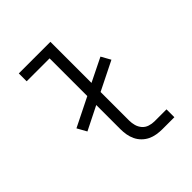

<svg xmlns="http://www.w3.org/2000/svg" viewBox="-200 -868 1001 1001"><g transform="rotate(-45 300.0 -367.5)"><path d="M422 0Q402 0 381 -3.5Q360 -7 341.5 -16Q323 -25 308 -40Q293 -55 284 -74Q275 -93 271.5 -113.5Q268 -134 268 -155V-333L138 -268L109 -320L268 -399V-677H99V-735H332V-432L462 -496L491 -444L332 -365V-155Q332 -136 337 -117.5Q342 -99 354.5 -84.5Q367 -70 385.5 -64Q404 -58 422 -58H511V0Z"/></g></svg>

Font: Iosevka SS04 Light Extended
Style: Regular
Weight: 300
Width: 7
Monospace: yes
Designer: Belleve Invis
Foundry: Belleve Invis
Version: Version 19.0.0; ttfautohint (v1.8.4)